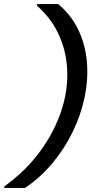

<svg xmlns="http://www.w3.org/2000/svg" viewBox="-25 -820 470 940"><path d="M98 100H-5L-3 92Q78 34 138.5 -37.5Q199 -109 238.5 -188.5Q278 -268 294 -348Q310 -430 301.5 -509.5Q293 -589 257.5 -661.5Q222 -734 156 -792L157 -800H260Q323 -747 357.5 -676Q392 -605 400 -521.5Q408 -438 390 -348Q372 -259 331.5 -175.5Q291 -92 232 -21.5Q173 49 98 100Z"/></svg>

Font: Albert Sans Medium
Style: Italic
Weight: 500
Italic angle: -11.25°
Designer: Andreas Rasmussen
Foundry: a.Foundry
Version: Version 1.025